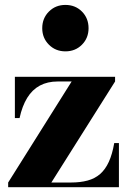

<svg xmlns="http://www.w3.org/2000/svg" viewBox="-20 -780 534 800"><path d="M14 0V-19.5L278.5 -440.5H220.5Q178 -440.5 146.2 -423.5Q114.5 -406.5 93.5 -372.5Q72.5 -338.5 61.5 -288H42V-460H459.5V-440.5L194 -19.5H275Q315 -19.5 345.2 -27.8Q375.5 -36 397.2 -55Q419 -74 433.5 -105.8Q448 -137.5 456 -184H475.5V0ZM252.5 -566Q211.5 -566 183.8 -593.8Q156 -621.5 156 -662.5Q156 -704 183.8 -731.8Q211.5 -759.5 252.5 -759.5Q294 -759.5 321.5 -731.8Q349 -704 349 -662.5Q349 -621.5 321.5 -593.8Q294 -566 252.5 -566Z"/></svg>

Font: Bodoni Moda 11pt ExtraBold
Style: Regular
Weight: 800
Designer: Owen Earl
Foundry: indestructible type
Version: Version 2.004